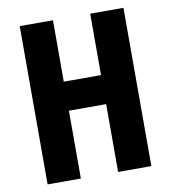

<svg xmlns="http://www.w3.org/2000/svg" viewBox="-81 -784 759 853"><g transform="rotate(-10 299.0 -357.0)"><path d="M533 0V-714H383V-437H215V-714H65V0H215V-306H383V0Z"/></g></svg>

Font: Noto Sans Sinhala UI ExtraCondensed ExtraBold
Style: Regular
Weight: 800
Width: 2
Designer: Jelle Bosma - Monotype Design Team
Foundry: Monotype Imaging Inc.
Version: Version 2.006